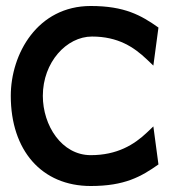

<svg xmlns="http://www.w3.org/2000/svg" viewBox="-20 -610 568 641"><path d="M16 -290C16 -108 119 11 283 11C396 11 451 -20 509 -61L492 -188L471 -168C428 -127 371 -92 283 -92C186 -92 123 -191 123 -290C123 -402 202 -488 287 -488C374 -488 427 -453 471 -411L492 -391L509 -518C451 -559 396 -590 283 -590C105 -590 16 -430 16 -290Z"/></svg>

Font: Charger Sport
Style: Blk
Weight: 900
Designer: Jasper
Foundry: Cannot Into Space Fonts
Version: Version 1.1